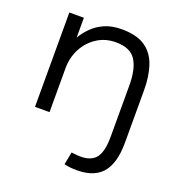

<svg xmlns="http://www.w3.org/2000/svg" viewBox="-133 -621 887 956"><g transform="rotate(20 311.0 -143.0)"><path d="M76 0V-500H153V-395Q169 -423 195.5 -450Q222 -477 260.5 -494Q299 -511 351 -511Q429 -511 474 -481Q519 -451 538.5 -395Q558 -339 558 -264V14Q558 128 510 179Q462 230 363 225Q355 225 346 224Q337 223 328 221.5Q319 220 312 218L325 151Q327 151 335.5 152.5Q344 154 351 154Q418 161 449.5 129.5Q481 98 481 11V-262Q481 -348 451.5 -394Q422 -440 345 -440Q290 -440 246.5 -412Q203 -384 178 -337Q153 -290 153 -232V0Z"/></g></svg>

Font: Nata Sans
Style: Regular
Weight: 400
Designer: Daniel Uzquiano Cruz
Version: Version 1.001